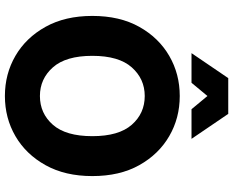

<svg xmlns="http://www.w3.org/2000/svg" viewBox="-104 -836 952 784"><g transform="rotate(90 372.0 -444.0)"><path d="M45 -345Q45 -457 89.5 -536.5Q134 -616 208 -659Q282 -702 372 -702Q462 -702 536 -659Q610 -616 654.5 -536.5Q699 -457 699 -345Q699 -234 654.5 -154Q610 -74 536 -31Q462 12 372 12Q282 12 208 -31Q134 -74 89.5 -154Q45 -234 45 -345ZM208 -345Q208 -237 255 -184Q302 -131 372 -131Q443 -131 489.5 -184Q536 -237 536 -345Q536 -453 489.5 -506Q443 -559 372 -559Q302 -559 255 -506Q208 -453 208 -345ZM197 -750 299 -900H445L547 -750H426L372 -815L318 -750Z"/></g></svg>

Font: Radio Canada
Style: Bold
Weight: 700
Designer: Charles Daoud, Etienne Aubert Bonn, Alexandre Saumier Demers, Jacques Le Bailly
Foundry: Radio-Canada
Version: Version 2.104; ttfautohint (v1.8.4.7-5d5b);gftools[0.9.28.de